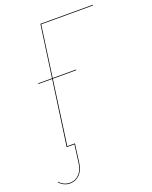

<svg xmlns="http://www.w3.org/2000/svg" viewBox="-201 -767 830 1046"><g transform="rotate(-20 214.5 -243.5)"><path d="M469.2 -676.3H168.9L127.4 -379.9H263.2L262.7 -376H127L75.2 -3.9H119.6L119.1 0L105 106Q99.6 146.5 76.4 169.4Q53.2 192.4 21.5 192.4Q-15.1 192.4 -41 163.1L-38.1 161.1Q-13.2 188.5 21.5 188.5Q52.2 188.5 74 166.7Q95.7 145 101.1 106L115.2 0H70.3L123 -376H43L43.5 -379.9H123.5L165.5 -680.2H469.7Z"/></g></svg>

Font: Fira Sans Compressed Four
Style: Italic
Weight: 100
Width: 3
Italic angle: -8°
Designer: Carrois Corporate & Edenspiekermann AG
Foundry: Carrois Corporate GbR & Edenspiekermann AG
Version: Version 4.203;PS 004.203;hotconv 1.0.88;makeotf.lib2.5.64775